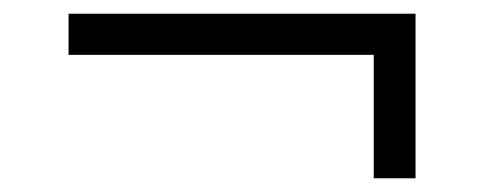

<svg xmlns="http://www.w3.org/2000/svg" viewBox="-20 -430 706 280"><path d="M586 -410V-170H525V-350H80V-410Z"/></svg>

Font: Goli Light
Style: Regular
Weight: 300
Designer: jaikishan Patel
Foundry: MagicType
Version: Version 1.000